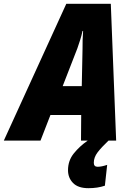

<svg xmlns="http://www.w3.org/2000/svg" viewBox="-77 -736 689 1005"><path d="M328 -483Q336 -506 343 -528Q350 -550 355 -574H358Q356 -550 355.5 -526.5Q355 -503 355 -479L351 -285H251ZM382 0Q339 30 309 67.5Q279 105 279 155Q279 195 305.5 222Q332 249 386 249Q434 249 472 236L484 127Q454 137 434 137Q414 137 414 116Q414 88 433.5 62Q453 36 491 0H531L503 -716H270L-57 0H135L187 -134H348L347 0Z"/></svg>

Font: Noto Sans Display SemiCondensed Black
Style: Italic
Weight: 900
Width: 4
Designer: Monotype Design team
Foundry: Monotype Imaging Inc.
Version: 1.000